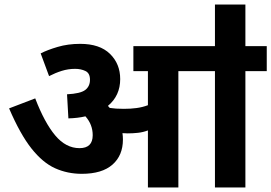

<svg xmlns="http://www.w3.org/2000/svg" viewBox="-20 -825 1194 845"><path d="M521 -211Q521 -141 475 -100.5Q429 -60 340 -60Q277 -60 222.5 -84.5Q168 -109 118.5 -171.5Q69 -234 20 -348L135 -392Q176 -285 223 -229Q270 -173 330 -173Q388 -173 388 -230Q388 -277 356 -313Q322 -305 281 -304L275 -410Q334 -413 355 -429Q376 -445 376 -474Q376 -503 356 -512.5Q336 -522 311 -522Q280 -522 251.5 -513Q223 -504 196 -490L159 -590Q188 -605 233.5 -618.5Q279 -632 333 -632Q419 -632 464 -588Q509 -544 509 -477Q509 -404 455 -359Q459 -354 463 -350Q476 -348 491 -347Q506 -346 525 -346Q555 -346 581 -349.5Q607 -353 631 -362V-512H567V-622H1154V-512H1060V0H926V-512H765V0H631V-251Q610 -243 587.5 -240.5Q565 -238 542 -238Q531 -238 519 -239Q521 -225 521 -211ZM926 -617V-805H1060V-617Z"/></svg>

Font: RS Noto Sans
Style: Bold
Weight: 700
Designer: Monotype Design Team
Foundry: Monotype Imaging Inc.
Version: Version 3.10